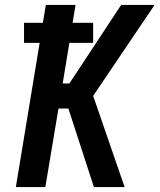

<svg xmlns="http://www.w3.org/2000/svg" viewBox="-20 -755 644 775"><path d="M44 0 140 -582H77V-663H153L165 -735H285L273 -663H356V-582H260L233 -418H260L469 -735H604L356 -368L483 0H359L256 -317H216L163 0Z"/></svg>

Font: Iosevka Curly Extended Oblique
Style: Bold
Weight: 700
Width: 7
Italic angle: -9°
Monospace: yes
Designer: Belleve Invis
Foundry: Belleve Invis
Version: Version 11.1.0; ttfautohint (v1.8.3)